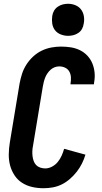

<svg xmlns="http://www.w3.org/2000/svg" viewBox="-20 -990 540 1018"><path d="M211 8Q180 8 151 1.5Q122 -5 97.5 -20.5Q73 -36 57 -60.5Q41 -85 33.5 -113Q26 -141 26.5 -172Q27 -203 32 -234L84 -548Q89 -574 97 -599Q105 -624 120 -647.5Q135 -671 155.5 -690Q176 -709 200.5 -721Q225 -733 251.5 -738Q278 -743 303 -743Q330 -743 355.5 -739Q381 -735 403.5 -724Q426 -713 443 -695Q460 -677 469.5 -654Q479 -631 481.5 -605Q484 -579 479 -553L478 -543H354V-548Q357 -564 356 -580.5Q355 -597 347.5 -610.5Q340 -624 325.5 -631Q311 -638 294 -638Q282 -638 270 -633.5Q258 -629 248.5 -620.5Q239 -612 231.5 -601Q224 -590 219.5 -578.5Q215 -567 212 -555Q209 -543 207 -531L155 -217Q152 -203 151.5 -189Q151 -175 152.5 -162Q154 -149 158.5 -136.5Q163 -124 171.5 -115Q180 -106 193 -101.5Q206 -97 220 -97Q238 -97 256 -106.5Q274 -116 286.5 -131.5Q299 -147 307 -165Q315 -183 320 -201L433 -170Q426 -146 414.5 -123Q403 -100 387 -79.5Q371 -59 351 -41.5Q331 -24 308 -12.5Q285 -1 260 3.5Q235 8 211 8ZM341 -800Q321 -800 302 -807.5Q283 -815 271.5 -830Q260 -845 257 -865Q254 -885 257 -905Q259 -920 266.5 -933Q274 -946 286.5 -954.5Q299 -963 313 -966.5Q327 -970 341 -970Q361 -970 379.5 -962.5Q398 -955 409.5 -940Q421 -925 424.5 -905Q428 -885 424 -865Q422 -850 415 -837Q408 -824 395.5 -815.5Q383 -807 369 -803.5Q355 -800 341 -800Z"/></svg>

Font: Iosevka Term Curly Extrabold
Style: Italic
Weight: 800
Italic angle: -9°
Designer: Belleve Invis
Foundry: Belleve Invis
Version: Version 32.3.0